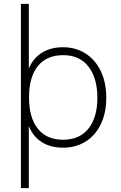

<svg xmlns="http://www.w3.org/2000/svg" viewBox="-20 -756 623 992"><path d="M529 -251Q529 -171 500 -112.5Q471 -54 420.5 -23.5Q370 7 306 7Q241 7 196 -21.5Q151 -50 129 -105V216H88V-736H129V-402Q151 -455 196.5 -483.5Q242 -512 306 -512Q370 -512 420.5 -480.5Q471 -449 500 -390Q529 -331 529 -251ZM483 -251Q483 -353 437 -412Q391 -471 307 -471Q221 -471 175.5 -414.5Q130 -358 130 -253Q130 -148 175.5 -91Q221 -34 306 -34Q391 -34 437 -91.5Q483 -149 483 -251Z"/></svg>

Font: MuliDisplayVN ExtraLight
Style: Regular
Weight: 200
Designer: Vernon Adams
Foundry: Vernon Adams
Version: Version 2.100